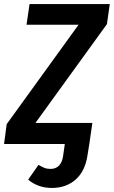

<svg xmlns="http://www.w3.org/2000/svg" viewBox="-38 -711 562 948"><path d="M490 -592 137 -104H418L403 0L394 56Q382 135 335 176Q288 217 218 217Q150 217 101 176L152 103Q169 113 181.5 118Q194 123 212 123Q238 123 254 106Q270 89 274 56L282 0H-18L-5 -98L350 -589H93L108 -691H504Z"/></svg>

Font: Fira Sans Condensed Medium
Style: Italic
Weight: 500
Width: 3
Italic angle: -8°
Designer: bBox Type GmbH & Carrois Corporate GbR & Edenspiekermann AG
Foundry: bBox Type GmbH & Carrois Corporate GbR & Edenspiekermann AG
Version: Version 4.301